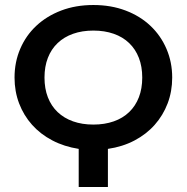

<svg xmlns="http://www.w3.org/2000/svg" viewBox="-20 -746 745 766"><path d="M352.5 -249Q397.5 -249 433.8 -261.8Q470 -274.5 495.2 -298.8Q520.5 -323 534 -357.8Q547.5 -392.5 547.5 -436.5Q547.5 -480.5 534 -515.2Q520.5 -550 495.2 -574.2Q470 -598.5 433.8 -611.2Q397.5 -624 352.5 -624Q307.5 -624 271.5 -611.2Q235.5 -598.5 210 -574.2Q184.5 -550 171 -515.2Q157.5 -480.5 157.5 -436.5Q157.5 -392.5 171 -357.8Q184.5 -323 210 -298.8Q235.5 -274.5 271.5 -261.8Q307.5 -249 352.5 -249ZM294 -152Q236 -161 188.8 -185.8Q141.5 -210.5 108 -248Q74.5 -285.5 56.2 -333.5Q38 -381.5 38 -436.5Q38 -498.5 60.8 -551.5Q83.5 -604.5 125 -643.2Q166.5 -682 224.2 -704Q282 -726 352.5 -726Q423 -726 481 -704Q539 -682 580.2 -643Q621.5 -604 644.2 -551Q667 -498 667 -436.5Q667 -381.5 648.8 -333.5Q630.5 -285.5 597.2 -248Q564 -210.5 516.5 -185.5Q469 -160.5 410.5 -152V0H294Z"/></svg>

Font: Lato 2
Style: Regular
Weight: 600
Designer: Lukasz Dziedzic with Adam Twardoch and Botio Nikoltchev
Foundry: tyPoland Lukasz Dziedzic
Version: Version 2.015; 2015-08-06; http://www.latofonts.com/